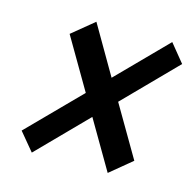

<svg xmlns="http://www.w3.org/2000/svg" viewBox="-74 -632 607 598"><g transform="rotate(15 229.0 -333.0)"><path d="M29.3 -168 191.9 -333 95.7 -497.6 166.5 -555.7 257.3 -399.4 411.1 -555.7 458.5 -497.6 296.4 -332.5 392.6 -168 322.3 -109.9 231 -266.1 77.6 -109.9Z"/></g></svg>

Font: RobotoCondensed-Italic
Style: Italic
Weight: 400
Designer: Google
Version: Version 1.200311; 2013